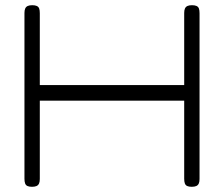

<svg xmlns="http://www.w3.org/2000/svg" viewBox="-20 -707 861 738"><path d="M717 11Q706 11 699.5 8Q693 5 690.5 -2Q688 -9 688 -20V-657Q688 -668 691 -674.5Q694 -681 700.5 -684Q707 -687 718 -687Q729 -687 735.5 -684Q742 -681 744.5 -674.5Q747 -668 747 -656V-19Q747 -8 744 -1.5Q741 5 734.5 8Q728 11 717 11ZM103 11Q92 11 85.5 8Q79 5 76.5 -2Q74 -9 74 -20V-657Q74 -668 77 -674.5Q80 -681 86.5 -684Q93 -687 104 -687Q115 -687 121.5 -684Q128 -681 130.5 -674.5Q133 -668 133 -656V-19Q133 -8 130 -1.5Q127 5 120.5 8Q114 11 103 11ZM84 -320V-380H704L703 -320Z"/></svg>

Font: Fredoka SemiExpanded Light
Style: Regular
Weight: 300
Width: 6
Designer: Ben Nathan
Foundry: Milena B. Brandão, Ben Nathan
Version: Version 2.001